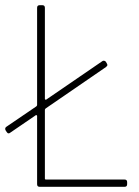

<svg xmlns="http://www.w3.org/2000/svg" viewBox="-38 -720 535 740"><path d="M139 -28H442Q452 -28 452 -18V-10Q452 0 442 0H115Q105 0 105 -10V-273Q105 -275 103 -276Q101 -277 100 -276L2 -209Q-1 -206 -5 -206Q-9 -206 -12 -211L-16 -217Q-18 -220 -18 -224Q-18 -228 -14 -231L102 -310Q105 -313 105 -315V-690Q105 -700 115 -700H125Q135 -700 135 -690V-339Q135 -337 137 -336Q139 -335 140 -336L356 -484Q358 -486 362 -486Q367 -486 370 -482L374 -475Q376 -471 376 -469Q376 -467 371 -462L138 -302Q135 -299 135 -297V-32Q135 -28 139 -28Z"/></svg>

Font: Barlow Semi Condensed Thin
Style: Regular
Weight: 250
Width: 4
Designer: Jeremy Tribby
Foundry: Tribby Type
Version: Version 1.408